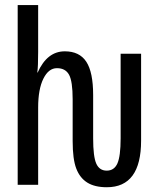

<svg xmlns="http://www.w3.org/2000/svg" viewBox="-20 -745 640 774"><path d="M410.6 9.8Q361.8 9.8 331.8 -9Q301.8 -27.8 287.4 -65.7Q272.9 -103.5 272.9 -176.3V-344.7Q272.9 -417.5 258.3 -443.8Q243.7 -470.2 209.5 -470.2Q175.8 -470.2 154.8 -427.7Q133.8 -385.3 133.8 -311.5V0H51.3V-724.6H133.8V-536.1Q133.8 -476.6 130.4 -452.6H131.8Q169.9 -538.1 241.2 -538.1Q300.3 -538.1 327.9 -496.1Q355.5 -454.1 355.5 -361.8V-187.5Q355.5 -113.3 368.2 -85.2Q380.9 -57.1 410.2 -57.1Q440.4 -57.1 453.4 -86.4Q466.3 -115.7 466.3 -187.5V-528.3H548.8V-178.2Q548.8 9.8 410.6 9.8Z"/></svg>

Font: Cousine
Style: Regular
Weight: 400
Monospace: yes
Designer: Steve Matteson
Foundry: Ascender Corporation
Version: Version 1.20